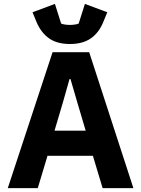

<svg xmlns="http://www.w3.org/2000/svg" viewBox="-20 -966 725 986"><path d="M665 0H507L457 -166H224L174 0H20L250 -698H438ZM420 -295 377 -440 342 -560H337L303 -440L260 -295ZM339 -740Q273 -740 232 -769Q191 -798 168 -852L147 -903L262 -946L294 -845Q300 -842 313 -840Q326 -838 339 -838Q352 -838 365 -840Q378 -842 384 -845L416 -946L531 -903L510 -852Q488 -798 446.5 -769Q405 -740 339 -740Z"/></svg>

Font: IBM Plex Sans
Style: Bold
Weight: 700
Designer: Mike Abbink, Paul van der Laan, Pieter van Rosmalen
Foundry: Bold Monday
Version: Version 3.201